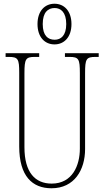

<svg xmlns="http://www.w3.org/2000/svg" viewBox="-20 -999 560 1029"><path d="M272 -761C323 -761 363 -799 363 -870C363 -941 323 -979 272 -979C221 -979 181 -941 181 -870C181 -799 221 -761 272 -761ZM273 -786C237 -786 209 -808 209 -870C209 -933 237 -956 273 -956C306 -956 335 -933 335 -870C335 -808 306 -786 273 -786ZM256 10C379 10 436 -89 436 -200V-607C436 -683 442 -694 492 -694H509V-714H328V-694H352C402 -694 408 -683 408 -607V-202C408 -114 369 -15 257 -15C169 -15 111 -74 111 -210V-606C111 -684 118 -694 167 -694H190V-714H10V-694H27C77 -694 83 -683 83 -609V-214C83 -55 153 10 256 10Z"/></svg>

Font: Noto Serif Devanagari ExtraCondensed Thin
Style: Regular
Weight: 100
Width: 2
Designer: Universal Thirst, Indian Type Foundry and the Monotype Design Team
Foundry: Monotype Imaging Inc.
Version: Version 2.004